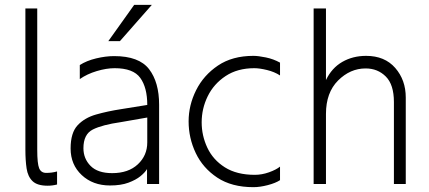

<svg xmlns="http://www.w3.org/2000/svg" viewBox="-20 -764 1773 794"><path d="M177 4Q134 4 114.5 -15Q95 -34 90 -67.5Q85 -101 85 -145V-729H134V-145Q134 -87 142 -68Q150 -49 171 -49Q195 -49 216 -55V-1Q197 4 177 4Z M476 -594H428L535 -744H608ZM444 -48Q511 -48 550 -84.5Q589 -121 589 -175V-278L480 -259Q403 -248 364 -228.5Q325 -209 325 -151Q325 -108 354.5 -78Q384 -48 444 -48ZM435 3Q364 3 318 -40Q272 -83 272 -150Q272 -215 301 -246Q330 -277 377.5 -290.5Q425 -304 480 -312.5Q535 -321 589 -330Q589 -402 560 -442Q531 -482 454 -482Q420 -482 380 -470Q340 -458 310 -437V-495Q338 -513 377.5 -522.5Q417 -532 452 -532Q555 -532 596.5 -478Q638 -424 638 -331V-3H588V-65Q580 -51 561 -35.5Q542 -20 511 -8.5Q480 3 435 3Z M1028 10Q938 10 878.5 -29.5Q819 -69 789.5 -131Q760 -193 760 -262Q760 -329 791 -391Q822 -453 881.5 -493Q941 -533 1028 -533Q1048 -533 1079.5 -526.5Q1111 -520 1138 -505V-452Q1115 -467 1084 -474.5Q1053 -482 1032 -482Q962 -482 913 -449.5Q864 -417 839 -366Q814 -315 814 -258Q814 -203 837.5 -153Q861 -103 910 -72Q959 -41 1034 -41Q1063 -41 1092.5 -51.5Q1122 -62 1138 -75V-19Q1120 -7 1087.5 1.5Q1055 10 1028 10Z M1658 -3H1609V-342Q1609 -414 1575.5 -447.5Q1542 -481 1492 -481Q1428 -481 1378 -431Q1328 -381 1328 -293V-3H1277V-729H1328V-433Q1352 -483 1395.5 -508Q1439 -533 1494 -533Q1571 -533 1614.5 -483Q1658 -433 1658 -361Z"/></svg>

Font: LXGW 975 Gothic SC 200W
Style: Regular
Weight: 200
Version: Version 2.01;February 25, 2021